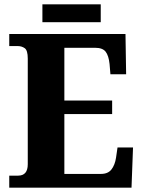

<svg xmlns="http://www.w3.org/2000/svg" viewBox="-20 -872 663 892"><path d="M23 0V-56H64Q109 -56 109 -109V-600Q109 -638 95 -648Q81 -658 62 -658H23V-714H563L566 -527H493L489 -575Q485 -613 471 -631.5Q457 -650 422 -650H279V-405H501V-342H279V-64H449Q482 -64 498 -85Q514 -106 519 -139L526 -187H598L591 0ZM177 -769V-852H448V-769Z"/></svg>

Font: Noto Serif Myanmar SemiCondensed ExtraBold
Style: Regular
Weight: 800
Width: 4
Designer: Ben Mitchell and the Monotype Design Team
Foundry: Monotype Imaging Inc.
Version: Version 2.106; ttfautohint (v1.8.4.7-5d5b)